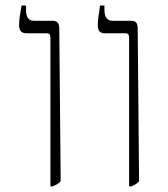

<svg xmlns="http://www.w3.org/2000/svg" viewBox="-20 -667 607 693"><path d="M446 6V-528Q446 -539 443 -543Q440 -547 431 -547H358Q345 -547 339 -554Q333 -561 333 -576Q333 -588 334.5 -600.5Q336 -613 338 -625Q340 -637 341 -647H357V-631Q357 -611 364.5 -601.5Q372 -592 386 -592H452Q467 -592 472 -585Q477 -578 477 -563L482 -13Q477 -7 470 -2.5Q463 2 453 6ZM162 6V-528Q162 -539 159 -543Q156 -547 147 -547H75Q62 -547 55.5 -554Q49 -561 49 -576Q49 -588 50.5 -600.5Q52 -613 54 -625Q56 -637 58 -647H74V-631Q74 -611 81 -601.5Q88 -592 102 -592H169Q183 -592 188.5 -585Q194 -578 194 -563L199 -13Q194 -7 187 -2.5Q180 2 169 6Z"/></svg>

Font: Noto Serif Hebrew ExtraLight
Style: Regular
Weight: 250
Version: Version 2.003